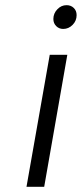

<svg xmlns="http://www.w3.org/2000/svg" viewBox="-20 -723 316 743"><path d="M224.5 -611Q208.5 -611 197.5 -622Q186.5 -633 186.5 -649.5Q186.5 -671 201.8 -687Q217 -703 237.5 -703Q254.5 -703 265.5 -692.2Q276.5 -681.5 276.5 -664.5Q276.5 -642.5 261 -626.8Q245.5 -611 224.5 -611ZM82.5 0 172.5 -511H240.5L151 0Z"/></svg>

Font: Overpass Light
Style: Italic
Weight: 300
Italic angle: -10°
Designer: Delve Withrington, Dave Bailey, Thomas Jockin
Foundry: Delve Fonts LLC
Version: Version 4.000; ttfautohint (v1.8.3)